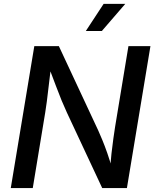

<svg xmlns="http://www.w3.org/2000/svg" viewBox="-20 -964 796 984"><path d="M35.2 0 155.8 -727.5H281.7L483.9 -294.4Q492.2 -275.9 504.4 -246.6Q516.6 -217.3 530 -179Q543.5 -140.6 555.7 -94.7H543.9Q546.9 -136.2 551.3 -176.8Q555.7 -217.3 560.8 -252.7Q565.9 -288.1 569.8 -313.5L638.2 -727.5H751L630.4 0H503.9L322.8 -387.2Q309.1 -417 295.9 -448.7Q282.7 -480.5 266.8 -523.2Q251 -565.9 227.1 -628.4H242.2Q235.4 -570.8 229.7 -524.4Q224.1 -478 220 -443.8Q215.8 -409.7 211.9 -388.2L147.9 0ZM419.9 -805.2 511.2 -944.3H622.1L502 -805.2Z"/></svg>

Font: Inter Medium
Style: Italic
Weight: 500
Italic angle: -9.3988°
Designer: Rasmus Andersson
Foundry: rsms
Version: Version 4.001;git-66647c0bb